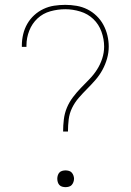

<svg xmlns="http://www.w3.org/2000/svg" viewBox="-20 -763 540 791"><path d="M240 -221Q240 -246 243 -271Q246 -296 255.5 -319Q265 -342 280.5 -362.5Q296 -383 313.5 -401Q331 -419 348.5 -437Q366 -455 379.5 -476Q393 -497 401 -521.5Q409 -546 409 -571Q409 -602 398 -632.5Q387 -663 364.5 -684.5Q342 -706 311 -715.5Q280 -725 249 -725Q218 -725 187.5 -716.5Q157 -708 134.5 -687Q112 -666 100.5 -636.5Q89 -607 89 -576V-570H70V-576Q70 -599 75.5 -622Q81 -645 92.5 -665Q104 -685 121 -700.5Q138 -716 159 -726Q180 -736 203 -739.5Q226 -743 249 -743Q272 -743 295.5 -739Q319 -735 340 -724.5Q361 -714 378 -697.5Q395 -681 406 -660.5Q417 -640 422.5 -617Q428 -594 428 -571Q428 -546 421 -521.5Q414 -497 402 -475Q390 -453 373.5 -434Q357 -415 339 -397Q321 -379 304.5 -360Q288 -341 277 -318.5Q266 -296 263 -271Q260 -246 260 -221ZM250 8Q243 8 236 6Q229 4 224.5 -1Q220 -6 218 -13Q216 -20 216 -27Q216 -33 218 -40Q220 -47 224.5 -52Q229 -57 236 -59Q243 -61 250 -61Q257 -61 264 -59Q271 -57 275.5 -52Q280 -47 282.5 -40Q285 -33 285 -27Q285 -20 282.5 -13Q280 -6 275.5 -1Q271 4 264 6Q257 8 250 8Z"/></svg>

Font: Iosevka Term Curly Thin
Style: Regular
Weight: 100
Designer: Belleve Invis
Foundry: Belleve Invis
Version: Version 32.3.0